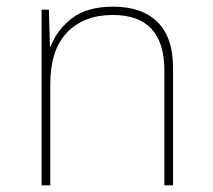

<svg xmlns="http://www.w3.org/2000/svg" viewBox="-20 -557 640 577"><path d="M105 -528H127L130 -417H132Q152 -469 197.5 -503Q243 -537 320 -537Q406 -537 453 -491Q500 -445 500 -354V0H474V-345Q474 -512 319 -512Q232 -512 181.5 -459.5Q131 -407 131 -302V0H105Z"/></svg>

Font: Noto Sans Mono UI Thin
Style: Regular
Weight: 250
Monospace: yes
Designer: Monotype Design team
Foundry: Monotype Imaging Inc.
Version: Version 1.000